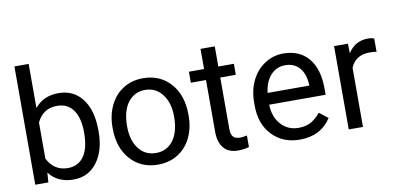

<svg xmlns="http://www.w3.org/2000/svg" viewBox="-71 -969 2469 1199"><g transform="rotate(-10 1163.0 -370.0)"><path d="M515.6 -258.3Q515.6 -137.2 460 -63.7Q404.3 9.8 310.5 9.8Q210.4 9.8 155.8 -61L151.4 0H68.4V-750H158.7V-470.2Q213.4 -538.1 309.6 -538.1Q405.8 -538.1 460.7 -465.3Q515.6 -392.6 515.6 -266.1ZM425.3 -268.6Q425.3 -360.8 389.6 -411.1Q354 -461.4 287.1 -461.4Q197.8 -461.4 158.7 -378.4V-149.9Q200.2 -66.9 288.1 -66.9Q353 -66.9 389.2 -117.2Q425.3 -167.5 425.3 -268.6Z M605.5 -269Q605.5 -346.7 636 -408.7Q666.5 -470.7 720.9 -504.4Q775.4 -538.1 845.2 -538.1Q953.1 -538.1 1019.8 -463.4Q1086.4 -388.7 1086.4 -264.6V-258.3Q1086.4 -181.2 1056.9 -119.9Q1027.3 -58.6 972.4 -24.4Q917.5 9.8 846.2 9.8Q738.8 9.8 672.1 -64.9Q605.5 -139.6 605.5 -262.7ZM696.3 -258.3Q696.3 -170.4 737.1 -117.2Q777.8 -64 846.2 -64Q915 -64 955.6 -117.9Q996.1 -171.9 996.1 -269Q996.1 -356 954.8 -409.9Q913.6 -463.9 845.2 -463.9Q778.3 -463.9 737.3 -410.6Q696.3 -357.4 696.3 -258.3Z M1322.3 -656.2V-528.3H1420.9V-458.5H1322.3V-130.9Q1322.3 -99.1 1335.4 -83.3Q1348.6 -67.4 1380.4 -67.4Q1396 -67.4 1423.3 -73.2V0Q1387.7 9.8 1354 9.8Q1293.5 9.8 1262.7 -26.9Q1231.9 -63.5 1231.9 -130.9V-458.5H1135.7V-528.3H1231.9V-656.2Z M1745.6 9.8Q1638.2 9.8 1570.8 -60.8Q1503.4 -131.3 1503.4 -249.5V-266.1Q1503.4 -344.7 1533.4 -406.5Q1563.5 -468.3 1617.4 -503.2Q1671.4 -538.1 1734.4 -538.1Q1837.4 -538.1 1894.5 -470.2Q1951.7 -402.3 1951.7 -275.9V-238.3H1593.8Q1595.7 -160.2 1639.4 -112.1Q1683.1 -64 1750.5 -64Q1798.3 -64 1831.5 -83.5Q1864.7 -103 1889.6 -135.3L1944.8 -92.3Q1878.4 9.8 1745.6 9.8ZM1734.4 -463.9Q1679.7 -463.9 1642.6 -424.1Q1605.5 -384.3 1596.7 -312.5H1861.3V-319.3Q1857.4 -388.2 1824.2 -426Q1791 -463.9 1734.4 -463.9Z M2311.5 -447.3Q2291 -450.7 2267.1 -450.7Q2178.2 -450.7 2146.5 -375V0H2056.2V-528.3H2144L2145.5 -467.3Q2189.9 -538.1 2271.5 -538.1Q2297.9 -538.1 2311.5 -531.2Z"/></g></svg>

Font: RobotoInd
Style: Regular
Weight: 400
Designer: Google
Version: Version 2.001101; 2014